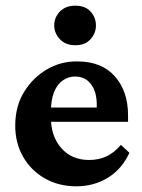

<svg xmlns="http://www.w3.org/2000/svg" viewBox="-20 -655 506 683"><path d="M252 7.8Q188.5 7.8 139.2 -20.5Q89.8 -48.8 62 -97.7Q34.2 -146.5 34.2 -208Q34.2 -276.4 65.4 -327.6Q96.7 -378.9 147 -408.2Q197.3 -437.5 254.9 -436.5Q341.8 -436.5 388.7 -383.3Q435.5 -330.1 435.5 -245.1V-221.7H148.4V-272.5H338.9L324.2 -249V-283.2Q324.2 -328.1 303.7 -355.5Q283.2 -382.8 247.1 -382.8Q223.6 -382.8 203.6 -369.1Q183.6 -355.5 172.4 -327.6Q161.1 -299.8 161.1 -257.8V-237.3Q161.1 -169.9 198.2 -127.9Q235.4 -85.9 296.9 -85.9Q330.1 -85.9 357.4 -98.1Q384.8 -110.4 410.2 -139.6L440.4 -111.3Q413.1 -52.7 363.3 -22.5Q313.5 7.8 252 7.8ZM248 -494.1Q212.9 -494.1 192.9 -515.6Q172.9 -537.1 172.9 -564.5Q172.9 -592.8 192.9 -613.8Q212.9 -634.8 248 -634.8Q283.2 -634.8 302.2 -613.8Q321.3 -592.8 321.3 -564.5Q321.3 -537.1 302.2 -515.6Q283.2 -494.1 248 -494.1Z"/></svg>

Font: Crimson Pro ExtraLight
Style: Bold
Weight: 700
Version: Version 1.002